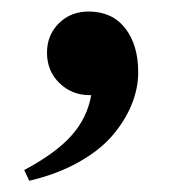

<svg xmlns="http://www.w3.org/2000/svg" viewBox="-20 -145 311 333"><path d="M30.8 168.5 22 149.9Q76.2 121.1 103.8 90.3Q131.3 59.6 138.2 20H135.3Q104.5 20 83 -1Q61.5 -22 61.5 -53.7Q61.5 -84 82 -104.5Q102.5 -125 133.8 -125Q174.3 -125 197 -96.2Q219.7 -67.4 219.7 -19.5Q219.7 7.8 208.7 35.4Q197.8 63 175.8 89.1Q153.8 115.2 116.5 136.2Q79.1 157.2 30.8 168.5Z"/></svg>

Font: Elstob 14pt SemiBold
Style: Regular
Weight: 600
Designer: Peter S. Baker
Version: Version 1.015